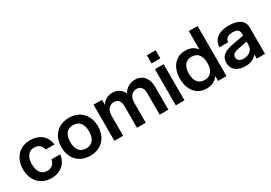

<svg xmlns="http://www.w3.org/2000/svg" viewBox="18 -1549 3369 2391"><g transform="rotate(-30 1702.0 -354.0)"><path d="M289 12C429 12 515 -72 530 -192H404C393 -130 353 -93 289 -93C204 -93 162 -160 162 -260C162 -360 204 -427 289 -427C351 -427 392 -392 404 -334H530C514 -451 432 -532 289 -532C130 -532 34 -415 34 -260C34 -105 130 12 289 12Z M849 12C1016 12 1112 -105 1112 -260C1112 -415 1016 -532 849 -532C682 -532 586 -415 586 -260C586 -105 682 12 849 12ZM849 -93C756 -93 714 -160 714 -260C714 -360 756 -427 849 -427C942 -427 984 -360 984 -260C984 -160 942 -93 849 -93Z M1849 -313V0H1974V-328C1974 -450 1909 -532 1800 -532C1720 -532 1663 -489 1628 -434C1601 -495 1547 -532 1474 -532C1401 -532 1351 -496 1320 -448V-520H1198V0H1324V-286C1324 -394 1389 -422 1434 -422C1495 -422 1523 -376 1523 -313V0H1649V-286C1649 -394 1714 -422 1760 -422C1821 -422 1849 -376 1849 -313Z M2081 0H2206V-520H2081ZM2081 -603H2207V-720H2081Z M2810 0V-720H2684V-455C2649 -503 2596 -532 2524 -532C2373 -532 2291 -415 2291 -260C2291 -105 2373 12 2524 12C2599 12 2654 -20 2689 -72V0ZM2553 -93C2461 -93 2419 -160 2419 -260C2419 -360 2461 -427 2553 -427C2644 -427 2686 -360 2686 -260C2686 -160 2644 -93 2553 -93Z M3245 0H3364V-377C3364 -472 3293 -532 3145 -532C3020 -532 2916 -478 2914 -354H3038C3041 -411 3089 -435 3146 -435C3213 -435 3241 -410 3241 -363V-333L3090 -306C2955 -283 2890 -237 2890 -145C2890 -44 2967 12 3080 12C3145 12 3200 -6 3245 -60ZM3108 -81C3047 -81 3019 -108 3019 -149C3019 -196 3054 -210 3113 -222L3241 -248V-202C3241 -116 3174 -81 3108 -81Z"/></g></svg>

Font: Aspekta 600
Style: Regular
Weight: 600
Designer: Ivo Dolenc
Version: Version 2.100